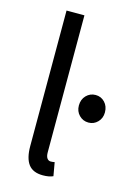

<svg xmlns="http://www.w3.org/2000/svg" viewBox="-112 -771 584 841"><g transform="rotate(15 180.0 -350.0)"><path d="M163.6 -711.9V-90.8Q163.6 -72.8 169.9 -64Q176.3 -55.2 186 -55.2Q194.8 -55.2 204.1 -57.1L214.8 3.9Q196.8 12.2 168.5 12.2Q123.5 12.2 103 -15.1Q82.5 -42.5 82.5 -97.2V-711.9ZM360.4 -324.2Q360.4 -297.9 343.3 -280.3Q326.2 -262.7 301.8 -262.7Q276.9 -262.7 259.5 -280.3Q242.2 -297.9 242.2 -324.2Q242.2 -352.1 259.5 -369.9Q276.9 -387.7 301.8 -387.7Q326.7 -387.7 343.5 -369.9Q360.4 -352.1 360.4 -324.2Z"/></g></svg>

Font: Varta
Style: Regular
Weight: 400
Designer: Joana Correia, Viktoriya Grabowska, Eben Sorkin
Foundry: Sorkin Type
Version: Version 1.003; ttfautohint (v1.3) -l 8 -r 24 -G 200 -x 12 -H